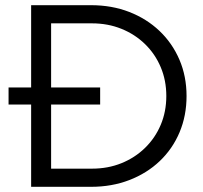

<svg xmlns="http://www.w3.org/2000/svg" viewBox="-20 -720 784 740"><path d="M100 0V-317H13V-383H100V-700H331Q411 -700 478 -674Q545 -648 594.5 -601Q644 -554 671.5 -490Q699 -426 699 -350Q699 -274 672 -210Q645 -146 595.5 -99Q546 -52 478.5 -26Q411 0 331 0ZM177 -70H335.1Q396 -70 448 -91Q500 -112 539 -150Q578 -188 599.5 -238.9Q621 -289.9 621 -350Q621 -410 599.5 -461Q578 -512 539 -550Q500 -588 447.8 -609Q395.7 -630 334.9 -630H177V-383H366V-317H177Z"/></svg>

Font: Red Hat Display
Style: Regular
Weight: 300
Designer: Pentagram, MCKL
Foundry: Pentagram, MCKL
Version: Version 1.023